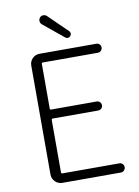

<svg xmlns="http://www.w3.org/2000/svg" viewBox="-100 -1002 772 1067"><g transform="rotate(-10 286.0 -468.0)"><path d="M164.1 0Q139.6 0 123 -17.1Q106.4 -34.2 106.4 -57.6V-670.9Q106.4 -695.3 123 -711.9Q139.6 -728.5 164.1 -728.5H483.4Q494.1 -728.5 501.5 -721.2Q508.8 -713.9 508.8 -703.6Q508.8 -693.4 501.5 -685.5Q494.1 -677.7 483.4 -677.7H172.9Q166 -677.7 166 -670.9V-418.9Q166 -412.1 172.9 -412.1H429.7Q440.4 -412.1 447.8 -404.8Q455.1 -397.5 455.1 -386.7Q455.1 -376 447.8 -368.7Q440.4 -361.3 429.7 -361.3H172.9Q166 -361.3 166 -353.5V-59.6Q166 -51.8 172.9 -51.8H494.1Q504.9 -51.8 512.2 -44.4Q519.5 -37.1 519.5 -26.4Q519.5 -15.6 512.2 -7.8Q504.9 0 494.1 0ZM347.7 -794.9Q342.8 -789.1 334 -788.1Q333 -788.1 332 -788.1Q325.2 -788.1 319.3 -793L205.1 -886.7Q194.3 -895.5 194.3 -909.2Q194.3 -918.9 201.2 -926.8Q208 -935.5 219.7 -935.5Q220.7 -935.5 220.7 -935.5Q231.4 -935.5 239.3 -928.7L346.7 -824.2Q353.5 -817.4 353.5 -808.6Q353.5 -800.8 347.7 -794.9Z"/></g></svg>

Font: irohamaru Light
Style: Regular
Weight: 200
Designer: [Source Han Sans]
Ryoko NISHIZUKA  (kana & ideographs); Paul D. Hunt (Latin, Greek & Cyrillic); Wenlong ZHANG  (bopomofo
Version: Version 1.01